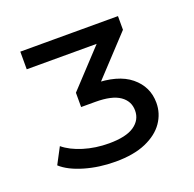

<svg xmlns="http://www.w3.org/2000/svg" viewBox="-84 -829 599 593"><g transform="rotate(-20 215.0 -532.0)"><path d="M201 -322Q147 -322 99.5 -336Q52 -350 27 -373L55 -426Q79 -406 118 -394Q157 -382 201 -382Q257 -382 284 -400.5Q311 -419 311 -450Q311 -481 285 -499Q259 -517 205 -517H158V-564L295 -711L307 -684H40V-742H361V-697L224 -550L192 -571H217Q298 -571 339.5 -537Q381 -503 381 -450Q381 -415 361 -386Q341 -357 301 -339.5Q261 -322 201 -322Z"/></g></svg>

Font: MOST Montserrat Medium
Style: Regular
Weight: 500
Designer: Julieta Ulanovsky
Foundry: Julieta Ulanovsky
Version: Version 8.000;March 11, 2024;FontCreator 15.0.0.2926 64-bit